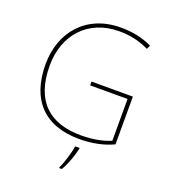

<svg xmlns="http://www.w3.org/2000/svg" viewBox="-166 -939 1052 1187"><g transform="rotate(20 360.0 -345.5)"><path d="M367 -443V-418H613V-143C561 -121 496 -108 419 -108C219 -108 90 -207 90 -449C90 -647 216 -794 423 -794C487 -794 551 -783 619 -750L631 -775C568 -806 500 -819 424 -819C199 -819 63 -659 63 -448C63 -214 186 -83 417 -83C496 -83 575 -98 639 -129V-443ZM438 -26V-32H409C403 11 378 92 362 122V128H379C407 81 426 26 438 -26Z"/></g></svg>

Font: Noto Sans Kannada UI Thin
Style: Regular
Weight: 100
Designer: Jelle Bosma - Monotype Design Team
Foundry: Monotype Imaging Inc.
Version: Version 2.005